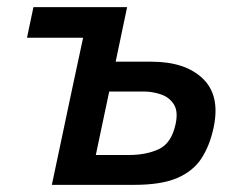

<svg xmlns="http://www.w3.org/2000/svg" viewBox="-20 -517 670 537"><path d="M125 0Q136.5 -53.5 147.2 -104.8Q158 -156 171 -217.5L181.5 -267Q190.5 -309.5 198 -344.2Q205.5 -379 212.5 -411.5H55.5L73.5 -497H335.5Q327.5 -457.5 319.5 -420.8Q311.5 -384 303.5 -344.5H403Q498 -344.5 547.2 -297.2Q596.5 -250 577.5 -160.5Q567 -110.5 543.8 -74.5Q520.5 -38.5 475.8 -19.2Q431 0 356 0ZM248 -83.5H340Q389.5 -83.5 424.5 -100Q459.5 -116.5 471 -169.5Q479 -205.5 466 -225.5Q453 -245.5 429.5 -253.2Q406 -261 382.5 -261H285.5Q275.5 -214 266.8 -172.8Q258 -131.5 248 -83.5Z"/></svg>

Font: Commissioner Medium
Style: Italic
Weight: 500
Italic angle: -12°
Designer: Kostas Bartsokas
Foundry: Kostas Bartsokas
Version: Version 1.000; ttfautohint (v1.8.3)